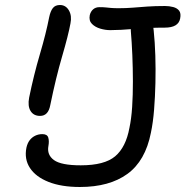

<svg xmlns="http://www.w3.org/2000/svg" viewBox="-20 -735 741 767"><path d="M299.2 12Q225.2 12 174.1 -8.2Q123 -28.4 99.7 -63.9Q76.4 -99.4 85.6 -145.2Q89.6 -163.2 98.6 -174.9Q107.6 -186.6 120.7 -192.9Q133.8 -199.2 149.2 -199.2Q168.6 -199.2 172.8 -185.4Q177 -171.6 173.4 -151.8Q166.8 -116.4 195.6 -95.5Q224.4 -74.6 302.8 -74.6Q397.4 -74.6 440.1 -110.7Q482.8 -146.8 497 -224Q504.8 -260 507.9 -307.9Q511 -355.8 510.9 -409.5Q510.8 -463.2 508.6 -515.3Q506.4 -567.4 502.6 -611.4Q501.4 -636.6 510.2 -656.8Q519 -677 539.2 -677Q566.6 -676.6 578.9 -662.7Q591.2 -648.8 594 -612.6Q598.8 -566.8 600.5 -513Q602.2 -459.2 600.9 -403.5Q599.6 -347.8 595.5 -296.4Q591.4 -245 582.8 -204.6Q560.8 -92.4 488.9 -40.2Q417 12 299.2 12ZM140 -272Q114.2 -272 102.1 -291.7Q90 -311.4 96.4 -345Q114.6 -434.4 139.3 -518.2Q164 -602 176.4 -666Q181.4 -690.2 191 -702.6Q200.6 -715 219.4 -715Q242.8 -715 255.3 -693.4Q267.8 -671.8 261.4 -641Q253 -594.8 228.2 -510Q203.4 -425.2 180.8 -315Q173 -272 140 -272ZM420.4 -614.6Q401 -614.6 380.6 -620.6Q360.2 -626.6 347.3 -639.6Q334.4 -652.6 338.6 -674.4Q342.2 -689.2 352.2 -697.8Q362.2 -706.4 377.4 -706.4Q392 -706.4 401.8 -705.4Q411.6 -704.4 423.2 -703.3Q434.8 -702.2 453.6 -702.2Q483.8 -702.2 510.7 -704.4Q537.6 -706.6 568.1 -708.8Q598.6 -711 639.4 -711Q656 -711 671.8 -706.9Q687.6 -702.8 695.7 -692.2Q703.8 -681.6 699.6 -660.6Q692.4 -624.6 638.4 -624.6Q576.2 -624.6 517.5 -619.6Q458.8 -614.6 420.4 -614.6Z"/></svg>

Font: Shantell Sans Light
Style: Italic
Weight: 300
Italic angle: -11°
Designer: Stephen Nixon, Anya Danilova, Shantell Martin
Foundry: Arrow Type
Version: Version 1.008;[ac192a2d6]